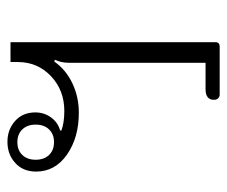

<svg xmlns="http://www.w3.org/2000/svg" viewBox="-66 -530 596 503"><g transform="rotate(-90 231.5 -278.0)"><path d="M222 -15Q222 -37 250 -37H319V-395Q319 -415 327 -432L322 -433Q301 -403 265.5 -386Q230 -369 188 -369Q123 -369 78.5 -400Q34 -431 34 -481Q34 -515 56.5 -535.5Q79 -556 112 -556Q144 -556 166.5 -536Q189 -516 189 -483Q189 -460 176 -442Q163 -424 142 -418L141 -415Q161 -407 193 -407Q247 -407 284 -442Q321 -477 321 -529V-548H373V-11Q373 0 361 0H235Q230 0 226 -4Q222 -8 222 -15ZM157 -482Q157 -504 144.5 -517Q132 -530 111 -530Q90 -530 77.5 -517Q65 -504 65 -482Q65 -460 77.5 -447Q90 -434 111 -434Q132 -434 144.5 -447Q157 -460 157 -482Z"/></g></svg>

Font: Maitree Light
Style: Regular
Weight: 300
Designer: CadsonDemak Team
Foundry: CadsonDemak
Version: Version 1.001